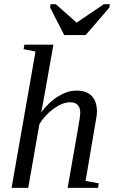

<svg xmlns="http://www.w3.org/2000/svg" viewBox="-20 -910 552 930"><path d="M151.9 -660.2 94.2 -671.9 98.1 -693.8H238.8L187 -402.8L179.2 -365.7Q218.3 -417 262.9 -444.1Q307.6 -471.2 350.6 -471.2Q399.9 -471.2 424.8 -444.6Q449.7 -418 449.7 -368.2Q449.7 -361.3 447.8 -347.2Q445.8 -333 394.5 -33.7L458.5 -22L454.6 0H307.6L357.4 -284.2Q368.7 -346.2 368.7 -365.2Q368.7 -387.2 356.9 -400.9Q345.2 -414.6 319.8 -414.6Q283.2 -414.6 240.7 -384Q198.2 -353.5 170.9 -309.1L116.7 0H36.1ZM250.5 -889.6 351.1 -800.3 482.9 -889.6H512.2L509.8 -873.5L395 -740.2H291L222.7 -873.5L225.1 -889.6Z"/></svg>

Font: Liberation Serif
Style: Italic
Weight: 400
Italic angle: -16.333°
Designer: Steve Matteson
Foundry: Ascender Corporation
Version: Version 2.1.5